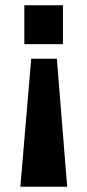

<svg xmlns="http://www.w3.org/2000/svg" viewBox="-20 -531 330 726"><path d="M218 -364V-511H72V-364ZM234 175 195 -309H98L57 175Z"/></svg>

Font: Chivo
Style: Bold
Weight: 700
Designer: Hector Gatti
Foundry: Omnibus-Type
Version: Version 1.003;PS 001.003;hotconv 1.0.70;makeotf.lib2.5.58329